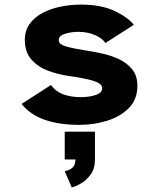

<svg xmlns="http://www.w3.org/2000/svg" viewBox="-20 -532 690 835"><path d="M325.5 11Q145.5 11 74 -80L202 -162.5Q220.5 -135 253.8 -122.2Q287 -109.5 331 -109.5Q368.5 -109.5 396.5 -119Q424.5 -128.5 424.5 -148.5Q424.5 -168 388.2 -179.8Q352 -191.5 280 -201.5Q231 -208.5 187.2 -225.2Q143.5 -242 115.8 -274Q88 -306 88 -358.5Q88 -399 109 -428Q130 -457 165.2 -475.8Q200.5 -494.5 243.8 -503.2Q287 -512 331.5 -512Q421 -512 479.5 -483.8Q538 -455.5 562 -424L438.5 -345Q425.5 -365.5 393 -379.5Q360.5 -393.5 321.5 -393.5Q290 -393.5 262.8 -385Q235.5 -376.5 235.5 -357.5Q235.5 -339 267.2 -330Q299 -321 353 -312.5Q386.5 -307.5 425.2 -299Q464 -290.5 498.5 -274Q533 -257.5 555.2 -230Q577.5 -202.5 577.5 -159Q577.5 -100 540.8 -62.5Q504 -25 446.2 -7Q388.5 11 325.5 11ZM261.5 161.5V40.5H393V161.5Q393 201 374.5 226.5Q356 252 332.2 265.8Q308.5 279.5 292 283L261.5 212.5Q279 209.5 293.5 198.5Q308 187.5 308 161.5Z"/></svg>

Font: Trispace
Style: Bold
Weight: 700
Designer: Tyler Finck
Foundry: Etcetera Type Company
Version: Version 1.210; ttfautohint (v1.8.3)